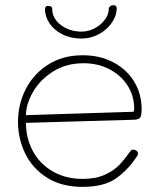

<svg xmlns="http://www.w3.org/2000/svg" viewBox="-20 -727 621 747"><path d="M50 -253Q50 -321 80 -380Q110 -439 167 -475.5Q224 -512 302 -512Q369 -512 421 -484.5Q473 -457 502 -409.5Q531 -362 531 -302Q531 -277 525 -269Q519 -261 497 -261L81 -249Q81 -190 107.5 -140Q134 -90 184.5 -60.5Q235 -31 302 -31Q353 -31 388.5 -47.5Q424 -64 444 -85Q464 -106 489 -141Q492 -145 498 -145Q505 -145 511 -140.5Q517 -136 517 -129Q517 -124 511 -116Q478 -66 431.5 -33Q385 0 301 0Q219 0 162.5 -36Q106 -72 78 -130Q50 -188 50 -253ZM495 -292Q499 -292 500.5 -294Q502 -296 502 -304Q502 -354 476.5 -394Q451 -434 406 -457.5Q361 -481 305 -481Q237 -481 186 -448.5Q135 -416 108 -368.5Q81 -321 81 -279ZM155 -692Q155 -697 158 -700.5Q161 -704 166 -704Q183 -704 183 -694Q183 -655 217 -629.5Q251 -604 297 -604Q324 -604 348.5 -617Q373 -630 388 -650.5Q403 -671 403 -691Q403 -699 409 -703Q415 -707 421 -707Q426 -707 430 -704Q434 -701 434 -695Q434 -666 415 -638.5Q396 -611 364.5 -594Q333 -577 297 -577Q255 -577 222.5 -593.5Q190 -610 172.5 -636.5Q155 -663 155 -692Z"/></svg>

Font: Mali ExtraLight
Style: Regular
Weight: 275
Version: Version 1.000; ttfautohint (v1.6)